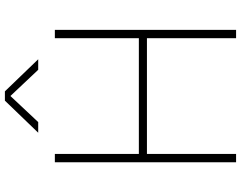

<svg xmlns="http://www.w3.org/2000/svg" viewBox="-120 -864 984 784"><g transform="rotate(-90 372.0 -472.0)"><path d="M101.5 0V-740H135.5V-397H608V-740H642V0H608V-364H135.5V0ZM222 -808 353 -944H391L522 -808H479L372 -921.5L265.5 -808Z"/></g></svg>

Font: Encode Sans Semi Expanded Thin
Style: Regular
Weight: 100
Width: 6
Designer: Multiple Designers
Foundry: Impallari Type
Version: Version 3.000; ttfautohint (v1.8.3) -l 8 -r 50 -G 200 -x 14 